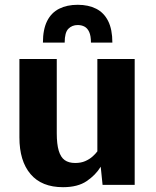

<svg xmlns="http://www.w3.org/2000/svg" viewBox="-20 -776 653 806"><path d="M244.6 9.8Q154.8 9.8 108.2 -45.2Q61.5 -100.1 61.5 -199.2V-528.3H218.3V-216.8Q218.3 -170.9 226.6 -143.3Q234.9 -115.7 251.7 -103.8Q268.6 -91.8 295.4 -91.8Q319.8 -91.8 337.6 -99.6Q355.5 -107.4 368.2 -118.7Q380.9 -129.9 388.7 -140.6V-528.3H545.4V0H410.6L402.8 -76.2Q381.8 -41.5 344.2 -15.9Q306.6 9.8 244.6 9.8ZM160.2 -597.2Q160.2 -652.3 177.7 -687.5Q195.3 -722.7 228.3 -739.3Q261.2 -755.9 306.2 -755.9Q351.1 -755.9 383.8 -739.3Q416.5 -722.7 434.1 -687.5Q451.7 -652.3 451.7 -597.2H361.8Q361.8 -625.5 354.5 -641.6Q347.2 -657.7 334.7 -664.3Q322.3 -670.9 306.2 -670.9Q282.7 -670.9 267.1 -655.3Q251.5 -639.6 251.5 -597.2Z"/></svg>

Font: Comme
Style: Bold
Weight: 700
Version: Version 1.000;gftools[0.9.27]